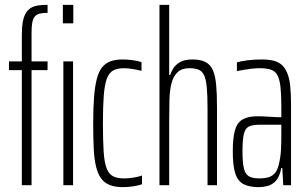

<svg xmlns="http://www.w3.org/2000/svg" viewBox="-20 -763 1262 791"><path d="M70 0V-474H17V-510H70V-620Q70 -651 74 -673Q78 -695 86.5 -709Q95 -723 107.5 -730.5Q120 -738 137 -740.5Q154 -743 176 -743V-710Q157 -710 144 -707Q131 -704 123.5 -695Q116 -686 113 -670Q110 -654 110 -628V-510H176V-474H110V0ZM241 0V-510H281V0ZM239 -667V-743H282V-667Z M488 8Q454 8 431.5 -1Q409 -10 395.5 -29.5Q382 -49 375 -79.5Q368 -110 366 -153.5Q364 -197 364 -254Q364 -318 367.5 -363Q371 -408 379 -438.5Q387 -469 401 -486Q415 -503 435.5 -510.5Q456 -518 485 -518Q505 -518 527 -515Q549 -512 563 -507V-471Q548 -475 528 -478.5Q508 -482 490 -482Q463 -482 446 -472.5Q429 -463 420 -438.5Q411 -414 407.5 -369.5Q404 -325 404 -256Q404 -184 407 -138.5Q410 -93 419.5 -69Q429 -45 446.5 -36.5Q464 -28 492 -28Q511 -28 531.5 -31.5Q552 -35 565 -40V-4Q551 1 529.5 4.5Q508 8 488 8Z M637 0V-743H677V-454H681Q685 -467 694 -481.5Q703 -496 721.5 -507Q740 -518 773 -518Q806 -518 826.5 -507.5Q847 -497 857 -474Q867 -451 870.5 -413.5Q874 -376 874 -322V0H835V-314Q835 -369 832 -402Q829 -435 821 -452.5Q813 -470 798 -476Q783 -482 760 -482Q729 -482 711.5 -465.5Q694 -449 686.5 -419.5Q679 -390 678 -349.5Q677 -309 677 -263V0Z M1046 8Q1009 8 985 -3.5Q961 -15 950 -46.5Q939 -78 939 -139Q939 -195 948 -226.5Q957 -258 979.5 -271Q1002 -284 1041 -284Q1051 -284 1064 -283.5Q1077 -283 1090.5 -282Q1104 -281 1116.5 -280.5Q1129 -280 1139 -280V-326Q1139 -374 1135.5 -405Q1132 -436 1123 -453Q1114 -470 1096 -476Q1078 -482 1049 -482Q1034 -482 1016.5 -480Q999 -478 982.5 -475Q966 -472 956 -470V-506Q972 -511 999 -514.5Q1026 -518 1058 -518Q1086 -518 1106.5 -513Q1127 -508 1140.5 -496Q1154 -484 1163 -463Q1172 -442 1175.5 -410Q1179 -378 1179 -332V0H1147L1143 -71H1139Q1132 -35 1117 -18.5Q1102 -2 1083 3Q1064 8 1046 8ZM1049 -28Q1066 -28 1082 -31.5Q1098 -35 1110.5 -47.5Q1123 -60 1129 -87Q1136 -116 1137.5 -144.5Q1139 -173 1139 -209V-249H1047Q1020 -249 1005 -241.5Q990 -234 984.5 -210.5Q979 -187 979 -139Q979 -95 984.5 -70.5Q990 -46 1005 -37Q1020 -28 1049 -28Z"/></svg>

Font: Saira UltraCondensed ExtraLight
Style: Regular
Weight: 250
Width: 1
Designer: Hector Gatti with collaboration of the Omnibus-Type team
Foundry: Omnibus-Type
Version: Version 1.101